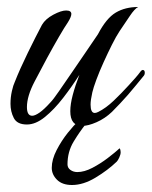

<svg xmlns="http://www.w3.org/2000/svg" viewBox="-20 -357 434 549"><path d="M215 3Q181 3 181 -39Q181 -59 188 -85.5Q195 -112 207 -143Q186 -110 160.5 -77Q135 -44 108.5 -22.5Q82 -1 57 -1Q29 -1 19.5 -19.5Q10 -38 10 -60Q10 -79 14 -96.5Q18 -114 22 -122Q37 -160 59.5 -206Q82 -252 100 -286Q110 -303 132.5 -315Q155 -327 169 -327Q184 -327 184 -317Q184 -309 174 -293Q165 -280 149 -252.5Q133 -225 114.5 -191Q96 -157 79 -124Q57 -82 57 -51Q57 -26 72 -26Q80 -26 93 -35Q106 -44 124 -64Q132 -72 148.5 -96Q165 -120 186 -150.5Q207 -181 227 -210.5Q247 -240 260 -259Q284 -305 311 -321Q338 -337 375 -337Q365 -332 351 -311Q337 -290 322 -268Q312 -253 300 -229Q288 -205 276 -178.5Q264 -152 255.5 -129Q247 -106 244 -93Q239 -71 239 -58Q239 -34 251 -34Q255 -34 261 -37Q283 -48 305 -69Q327 -90 347 -112Q357 -123 366 -133Q375 -143 383 -154Q386 -157 388 -157Q394 -157 394 -149Q394 -143 390 -139Q369 -113 346 -86Q324 -61 300 -37Q280 -18 256 -7.5Q232 3 215 3ZM186 172Q158 172 143 157Q128 142 128 123Q128 99 142 72Q156 45 174 22.5Q192 0 203 -9Q209 -15 220 -15Q225 -15 228 -12Q231 -9 226 -3Q208 19 190.5 48Q173 77 173 113Q173 123 181.5 129Q190 135 201 135Q221 135 244 123Q267 111 288 95Q309 79 322 67Q325 71 325 78Q325 85 321 93.5Q317 102 314 105Q288 130 253 151Q218 172 186 172Z"/></svg>

Font: Birthstone
Style: Regular
Weight: 400
Designer: Robert E. Leuschke
Foundry: Robert E. Leuschke
Version: Version 1.013; ttfautohint (v1.8.3)